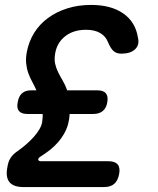

<svg xmlns="http://www.w3.org/2000/svg" viewBox="-20 -760 640 780"><path d="M402 0H76Q35 0 18.5 -20Q2 -40 10 -81Q13 -103 23 -118.5Q33 -134 54 -148Q71 -160 87 -174Q103 -188 116.5 -203Q130 -218 139 -233Q148 -248 151 -262Q152 -272 153 -280.5Q154 -289 153 -297H92Q67 -297 57 -309Q47 -321 52 -345Q56 -369 69.5 -381Q83 -393 106 -393H128Q120 -411 111 -427.5Q102 -444 95.5 -461.5Q89 -479 86.5 -500.5Q84 -522 89 -549Q97 -591 118.5 -626Q140 -661 174.5 -686.5Q209 -712 253.5 -726Q298 -740 350 -740Q431 -740 480.5 -705.5Q530 -671 540 -609Q548 -578 529 -560Q510 -542 473 -542Q454 -542 442 -552Q430 -562 419 -588Q410 -612 387.5 -625.5Q365 -639 330 -639Q278 -639 244.5 -612.5Q211 -586 204 -542Q200 -519 204 -501Q208 -483 216.5 -466Q225 -449 235 -432Q245 -415 253 -393H376Q400 -393 410 -381Q420 -369 416 -345Q412 -321 397.5 -309Q383 -297 359 -297H263Q262 -289 261.5 -282Q261 -275 259 -267Q255 -244 243.5 -222.5Q232 -201 216.5 -183Q201 -165 182.5 -150.5Q164 -136 146 -125Q136 -119 135 -112Q135 -111 136 -110Q137 -105 148 -105H421Q447 -105 458 -92Q469 -79 464 -53Q459 -26 444 -13Q429 0 402 0Z"/></svg>

Font: Maple Mono NL SemiBold
Style: Italic
Weight: 600
Italic angle: -10°
Monospace: yes
Designer: subframe7536
Version: Version 7.000